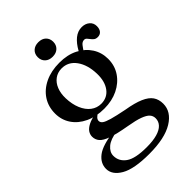

<svg xmlns="http://www.w3.org/2000/svg" viewBox="-262 -744 1095 1095"><g transform="rotate(-45 285.0 -197.0)"><path d="M348.5 -22.5Q285.5 -35 252.5 -44.5Q219.5 -54 207.2 -63.2Q195 -72.5 195 -85Q195 -95.5 203.8 -105Q212.5 -114.5 229 -122.5L215.5 -128.5Q173.5 -121 149.2 -108.5Q125 -96 115 -80.5Q105 -65 105 -48Q105 -24 120.2 -6Q135.5 12 175.8 26.2Q216 40.5 292 53.5Q348 63 379.2 74.5Q410.5 86 423.2 100.2Q436 114.5 436 134Q436 159 419 177.2Q402 195.5 368.2 205.2Q334.5 215 283 215Q190.5 215 152 187.2Q113.5 159.5 113.5 115Q113.5 85 141.8 61.2Q170 37.5 225 30.5L213 17.5Q113.5 29.5 72.5 61Q31.5 92.5 31.5 138Q31.5 187 88 219.8Q144.5 252.5 266.5 252.5Q392 252.5 458.8 211.5Q525.5 170.5 525.5 106Q525.5 71.5 508.8 47Q492 22.5 453 5.5Q414 -11.5 348.5 -22.5ZM380 -422 408.5 -415.5Q424.5 -441.5 436.2 -456.2Q448 -471 463.5 -471Q473 -471 479.2 -464.2Q485.5 -457.5 491.8 -448.8Q498 -440 506.8 -433.2Q515.5 -426.5 530 -426.5Q549.5 -426.5 560 -439.5Q570.5 -452.5 570.5 -474.5Q570.5 -500.5 551.8 -516.2Q533 -532 505 -532Q472.5 -532 445.5 -510Q418.5 -488 396.5 -448ZM484 -297Q484 -348 457.8 -389Q431.5 -430 384 -454.2Q336.5 -478.5 271.5 -478.5Q205 -478.5 154.8 -454.5Q104.5 -430.5 76.8 -388.2Q49 -346 49 -290.5Q49 -239 76.2 -198.5Q103.5 -158 152.8 -134.8Q202 -111.5 268 -111.5Q330 -111.5 378.8 -135.2Q427.5 -159 455.8 -200.8Q484 -242.5 484 -297ZM256.5 -446.5Q311 -447 344 -401.2Q377 -355.5 379 -281.5Q380.5 -219.5 352.8 -181.8Q325 -144 276 -143.5Q241 -143.5 214 -164Q187 -184.5 171 -222.2Q155 -260 153.5 -310.5Q152.5 -350 164.8 -380.5Q177 -411 200.8 -428.5Q224.5 -446 256.5 -446.5ZM269 -529Q240.5 -529 223.5 -545.2Q206.5 -561.5 206.5 -587.5Q206.5 -613.5 223.5 -629.8Q240.5 -646 269 -646Q298 -646 314.8 -629.8Q331.5 -613.5 331.5 -587.5Q331.5 -562 314.8 -545.5Q298 -529 269 -529Z"/></g></svg>

Font: Fraunces
Style: Regular
Weight: 400
Version: Version 1.000;[b76b70a41]